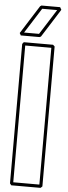

<svg xmlns="http://www.w3.org/2000/svg" viewBox="-70 -1143 419 1184"><g transform="rotate(5 139.5 -550.5)"><path d="M39.1 -1.5V-864.7Q41.5 -867.2 43.5 -870.1Q45.4 -873 47.9 -876H229Q231.9 -873.5 234.6 -871.1Q237.3 -868.7 239.7 -866.2V0Q237.3 2.4 234.6 4.9Q231.9 7.3 229 9.8H47.9ZM58.6 -9.8H220.2V-856.4H58.6ZM141.6 -916H25.9Q23.9 -919.9 22.2 -923.3Q20.5 -926.8 18.1 -930.2Q45.9 -974.6 73.5 -1018.1Q101.1 -1061.5 128.9 -1105.5Q131.3 -1106.9 133.1 -1108.2Q134.8 -1109.4 136.7 -1110.8H252.4Q254.9 -1106.9 256.8 -1103Q258.8 -1099.1 261.2 -1095.2Q233.4 -1050.8 205.8 -1007.3Q178.2 -963.9 150.4 -919.9ZM143.1 -1091.3Q118.2 -1052.2 93.8 -1013.4Q69.3 -974.6 44.4 -935.5H137.2Q162.1 -974.6 186.5 -1013.2Q210.9 -1051.8 235.8 -1091.3Z"/></g></svg>

Font: Preussische VI 9 Linie
Style: Regular
Weight: 400
Designer: Peter Wiegel
Foundry: Peter Wiegel
Version: Version 1.000 2009 initial release